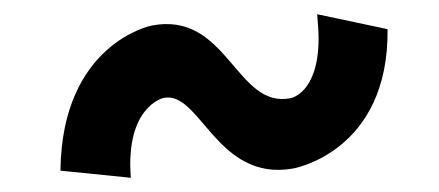

<svg xmlns="http://www.w3.org/2000/svg" viewBox="-20 -505 618 270"><path d="M426 -485C427 -473 428 -461 428 -451C428 -374 389 -367 389 -367C312 -351 300 -490 193 -469C193 -469 67 -444 65 -265L164 -255C156 -354 209 -367 209 -367C261 -380 284 -249 392 -268C392 -268 527 -291 525 -464Z"/></svg>

Font: McLaren
Style: Regular
Weight: 400
Designer: Astigmatic (AOETI)
Foundry: Astigmatic (AOETI)
Version: Version 1.000